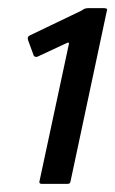

<svg xmlns="http://www.w3.org/2000/svg" viewBox="-20 -711 283 471"><path d="M82 -260Q75 -260 77 -267L149 -603Q150 -608 145 -606L72 -572Q69 -571 67 -571.5Q65 -572 63 -574L49 -612Q46 -621 53 -624L180 -685Q184 -688 187.5 -689.5Q191 -691 196 -691H235Q238 -691 241 -690Q244 -689 242 -684L153 -266Q152 -262 150.5 -261Q149 -260 145 -260Z"/></svg>

Font: Glory Thin Medium
Style: Italic
Weight: 500
Italic angle: -12°
Version: Version 1.011